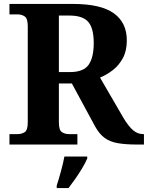

<svg xmlns="http://www.w3.org/2000/svg" viewBox="-20 -734 751 975"><path d="M28 0V-53H70Q90 -53 105.5 -63Q121 -73 121 -113V-600Q121 -640 105.5 -650.5Q90 -661 70 -661H28V-714H350Q492 -714 558 -666.5Q624 -619 624 -529Q624 -476 604 -439Q584 -402 553 -378Q522 -354 488 -340L607 -135Q633 -92 656 -72.5Q679 -53 707 -53H711V0H678Q618 0 578 -7Q538 -14 511.5 -33.5Q485 -53 464 -90L345 -310H279V-113Q279 -73 294.5 -63Q310 -53 330 -53H373V0ZM335 -368Q404 -368 430 -405Q456 -442 456 -515Q456 -591 428 -623Q400 -655 333 -655H279V-368ZM268 208Q278 178 289.5 136Q301 94 307 61H423V71Q414 92 398 119Q382 146 363.5 172.5Q345 199 328 221H268Z"/></svg>

Font: Noto Serif Vithkuqi
Style: Regular
Weight: 400
Version: Version 1.005